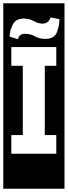

<svg xmlns="http://www.w3.org/2000/svg" viewBox="-30 -937 413 1170"><path d="M-10 213V-917H363V213ZM332 -820 278 -831Q271 -809 257.5 -801Q244 -793 230 -793Q204 -793 176 -808.5Q148 -824 115 -824Q64 -824 45.5 -783Q27 -742 29 -714L79 -698Q88 -731 121 -731Q156 -731 183 -715.5Q210 -700 247 -700Q299 -700 315.5 -738Q332 -776 332 -820ZM39 0H313V-114H243V-536H313V-650H39V-536H109V-114H39Z"/></svg>

Font: Zilla Slab Highlight
Style: Bold
Weight: 700
Designer: Typotheque Type Foundry
Foundry: Typotheque type foundry
Version: Version 1.1; 2017; ttfautohint (v1.6)